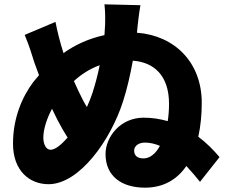

<svg xmlns="http://www.w3.org/2000/svg" viewBox="-20 -826 1040 886"><path d="M440 -525C431 -480 419 -435 406 -395C399 -374 390 -352 381 -332C368 -353 356 -377 342 -406L321 -452C354 -482 393 -508 440 -525ZM236 -725 94 -665C122 -596 126 -575 138 -539L160 -479L134 -448C82 -379 40 -281 40 -163C40 -38 116 24 204 24C346 24 491 -179 548 -359C566 -414 581 -480 593 -546C690 -539 760 -478 760 -347C760 -320 758 -293 754 -267C719 -277 682 -283 643 -283C535 -283 467 -194 467 -115C467 -14 540 40 649 40C736 40 798 1 840 -60C864 -34 886 -8 903 13L993 -101C966 -133 934 -166 895 -195C906 -244 911 -297 911 -352C911 -537 787 -662 612 -675L615 -706C617 -723 621 -762 628 -802L462 -806C465 -775 466 -761 465 -712L462 -664C389 -648 326 -619 273 -581C258 -628 245 -678 236 -725ZM718 -153C699 -118 673 -95 642 -95C614 -95 599 -108 599 -131C599 -152 619 -168 649 -168C673 -168 696 -162 718 -153ZM292 -191C262 -157 234 -135 214 -135C190 -135 180 -164 180 -191C180 -231 197 -281 220 -324L244 -275C261 -242 277 -214 292 -191Z"/></svg>

Font: Noto Sans CJK HK Black
Style: Regular
Weight: 900
Designer: Ryoko NISHIZUKA 西塚涼子 (kana, bopomofo & ideographs); Paul D. Hunt (Latin, Greek & Cyrillic); Sandoll Communications 산돌커뮤니
Foundry: Adobe
Version: Version 2.004;hotconv 1.0.118;makeotfexe 2.5.65603